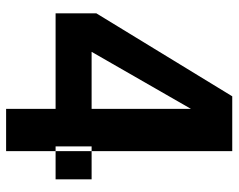

<svg xmlns="http://www.w3.org/2000/svg" viewBox="-94 -668 762 613"><g transform="rotate(90 286.5 -361.0)"><path d="M447 -273H462V-158H447ZM327 -590V-273H145ZM462 -722H287L22 -288V-158H327V0H462V-158H552V-273H462Z"/></g></svg>

Font: Perun
Style: Bold
Weight: 700
Foundry: Copyright (c) Stefan Peev, Context Ltd, 2016
Version: Version 1.089